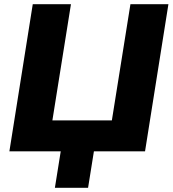

<svg xmlns="http://www.w3.org/2000/svg" viewBox="-20 -725 827 920"><path d="M243 175 271 0H25L137 -705H320L231 -148H516L605 -705H787L675 0H430L402 175Z"/></svg>

Font: Winston ExtraBold
Style: Italic
Weight: 800
Italic angle: -9°
Designer: Original fonts by Vernon Adams / Changes by Cristiano Sobral
Foundry: Original fonts by Vernon Adams / Changes by Cristiano Sobral
Version: Version 2.503;July 17, 2020;FontCreator 13.0.0.2655 64-bit